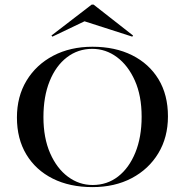

<svg xmlns="http://www.w3.org/2000/svg" viewBox="-20 -780 783 812"><path d="M371 11.3Q275 11.3 203.2 -24.6Q131.5 -60.5 91.5 -126.6Q51.6 -192.7 51.6 -283.1Q51.6 -371.8 92.3 -439.1Q133.1 -506.5 205.2 -544.4Q277.4 -582.3 371 -582.3Q466.9 -582.3 538.7 -546.4Q610.5 -510.5 650.4 -444.8Q690.3 -379 690.3 -287.9Q690.3 -199.2 649.6 -131.9Q608.9 -64.5 537.1 -26.6Q465.3 11.3 371 11.3ZM371.8 2.4Q433.1 2.4 479.4 -33.5Q525.8 -69.4 552.4 -134.7Q579 -200 579 -286.3Q579 -375 550.4 -439.1Q521.8 -503.2 474.6 -538.3Q427.4 -573.4 370.2 -573.4Q309.7 -573.4 262.9 -537.5Q216.1 -501.6 189.9 -436.7Q163.7 -371.8 163.7 -284.7Q163.7 -196.8 191.9 -132.3Q220.2 -67.7 267.3 -32.7Q314.5 2.4 371.8 2.4ZM201.6 -625 197.6 -629.8 367.7 -760.5H375.8L542.7 -629.8L539.5 -625L316.1 -696.8L368.5 -704.8Z"/></svg>

Font: Playfair 144pt SemiExpanded SemiBold
Style: Regular
Weight: 600
Width: 6
Designer: Claus Eggers Sørensen
Foundry: Claus Eggers Sørensen
Version: Version 2.203